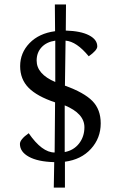

<svg xmlns="http://www.w3.org/2000/svg" viewBox="-20 -736 547 875"><path d="M275.9 119.1H225.1L227.1 2.9Q152.8 1 111.8 -21.5Q70.8 -43.9 70.8 -80.1Q70.8 -100.6 110.8 -128.9Q171.4 -41 229 -41L231 -269.5Q148.9 -296.9 110.4 -335.9Q71.8 -375 71.8 -434.6Q71.8 -495.1 114.7 -539.6Q157.7 -584 231 -593.8L230 -715.8H280.8L279.8 -596.7Q348.1 -594.7 385.7 -575.2Q423.3 -555.7 423.3 -524.4Q423.3 -506.8 384.3 -479.5Q329.1 -546.9 278.8 -550.8L275.9 -345.7Q362.8 -314.5 400.9 -275.9Q439 -237.3 439 -173.8Q439 -106.4 394.5 -57.6Q350.1 -8.8 275.9 1ZM231.9 -362.3V-550.8Q191.9 -544.9 169.4 -520.5Q147 -496.1 147 -460Q147 -398.4 231.9 -362.3ZM274.9 -43Q315.9 -50.8 340.3 -82Q364.7 -113.3 364.7 -156.2Q364.7 -218.8 274.9 -255.9Z"/></svg>

Font: Almanac
Style: Regular
Weight: 400
Designer: Eden's Almanac
Version: Version 3.501;March 28, 2021;FontCreator 13.0.0.2683 64-bit